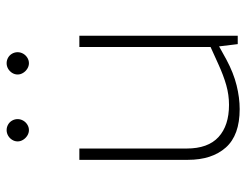

<svg xmlns="http://www.w3.org/2000/svg" viewBox="-104 -652 761 594"><g transform="rotate(-90 277.0 -354.5)"><path d="M237 6Q156 6 118 -37Q80 -80 80 -154V-490H115V-158Q115 -92 150.5 -59.5Q186 -27 250 -27Q281 -27 311 -35.5Q341 -44 376 -60L429 -84V-490H464V0H438L430 -66L437 -61L390 -35Q349 -13 310.5 -3.5Q272 6 237 6ZM172 -646Q163 -646 155 -651Q147 -656 142 -664Q137 -672 137 -681Q137 -690 142 -698Q147 -706 155 -710.5Q163 -715 172 -715Q181 -715 189 -710.5Q197 -706 201.5 -698Q206 -690 206 -681Q206 -672 201.5 -664Q197 -656 189 -651Q181 -646 172 -646ZM379 -646Q370 -646 362 -651Q354 -656 349 -664Q344 -672 344 -681Q344 -690 349 -698Q354 -706 362 -710.5Q370 -715 379 -715Q388 -715 396 -710.5Q404 -706 408.5 -698Q413 -690 413 -681Q413 -672 408.5 -664Q404 -656 396 -651Q388 -646 379 -646Z"/></g></svg>

Font: REM Thin
Style: Regular
Weight: 250
Designer: Octavio Pardo
Foundry: Ashler Design
Version: Version 1.005;gftools[0.9.28]